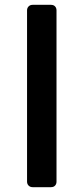

<svg xmlns="http://www.w3.org/2000/svg" viewBox="-20 -770 346 795"><path d="M115 5Q105 5 98.5 -1.5Q92 -8 92 -18V-727Q92 -737 98.5 -743.5Q105 -750 115 -750H191Q202 -750 208 -743.5Q214 -737 214 -727V-18Q214 -8 208 -1.5Q202 5 191 5Z"/></svg>

Font: Rubik Light SemiBold
Style: Regular
Weight: 600
Version: Version 2.300;gftools[0.9.30]